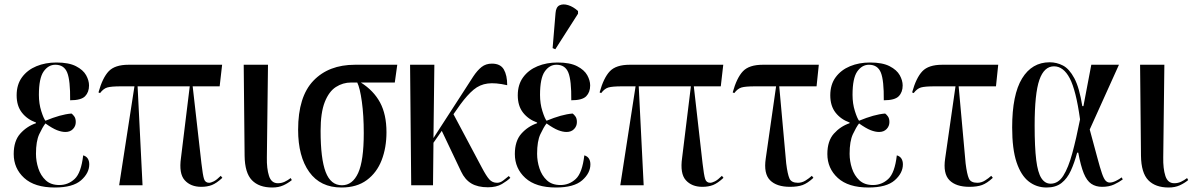

<svg xmlns="http://www.w3.org/2000/svg" viewBox="-20 -824 5307 854"><path d="M224 10Q134 10 87.5 -32.5Q41 -75 41 -139Q41 -197 70 -229.5Q99 -262 140 -276V-279Q101 -293 77.5 -323Q54 -353 54 -400Q54 -448 78 -480.5Q102 -513 142 -529.5Q182 -546 231 -546Q286 -546 318 -529.5Q350 -513 363 -489.5Q376 -466 376 -444Q376 -414 358.5 -396Q341 -378 292 -378Q293 -466 279 -501Q265 -536 226 -536Q195 -536 174 -506Q153 -476 153 -402Q153 -363 163.5 -330Q174 -297 182 -287Q216 -301 244.5 -309Q273 -317 298 -319Q304 -315 310.5 -306Q317 -297 317 -281Q317 -263 304.5 -250Q292 -237 271 -237Q254 -237 233.5 -245Q213 -253 182 -275Q169 -258 154.5 -227Q140 -196 140 -140Q140 -107 150.5 -75Q161 -43 183.5 -22Q206 -1 244 -1Q283 -1 312 -28Q341 -55 350 -133Q364 -129 370.5 -118.5Q377 -108 377 -93Q377 -54 340.5 -22Q304 10 224 10Z M510 0 578 -440H518Q475 -440 457.5 -435Q440 -430 425 -410L418 -413Q436 -478 463.5 -507Q491 -536 552 -536H968L957 -440H837L876 -97Q882 -45 887.5 -28Q893 -11 910 -11Q918 -11 931 -17.5Q944 -24 962 -42L969 -33Q943 -9 922.5 -1Q902 7 875 7Q828 7 801.5 -22.5Q775 -52 785 -122L824 -440H592L614 0Z M1191 10Q1132 10 1100.5 -22.5Q1069 -55 1068 -131L1064 -536H1172L1167 -124Q1166 -74 1176.5 -41.5Q1187 -9 1216 -9Q1232 -9 1246 -15.5Q1260 -22 1273 -32L1278 -23Q1261 -9 1240 0.5Q1219 10 1191 10Z M1499 10Q1405 10 1355.5 -59Q1306 -128 1306 -247Q1306 -394 1374 -465Q1442 -536 1559 -536H1747L1736 -457H1585Q1642 -421 1670.5 -368Q1699 -315 1699 -236Q1699 -167 1677.5 -111.5Q1656 -56 1611.5 -23Q1567 10 1499 10ZM1501 0Q1548 0 1573 -54.5Q1598 -109 1598 -232Q1598 -311 1589.5 -372Q1581 -433 1569 -457H1542Q1505 -457 1474 -437Q1443 -417 1424.5 -370Q1406 -323 1406 -242Q1406 -118 1428.5 -59Q1451 0 1501 0Z M1809 0 1804 -536H1912L1908 -210L2040 -414Q2066 -455 2084.5 -483Q2103 -511 2122 -526Q2141 -541 2168 -541Q2206 -541 2221 -515Q2236 -489 2236 -445Q2184 -457 2149 -452.5Q2114 -448 2086.5 -425Q2059 -402 2028 -360L1997 -316L2123 -79Q2143 -41 2156.5 -26Q2170 -11 2191 -11Q2205 -11 2218 -21Q2231 -31 2243 -41L2250 -33Q2237 -20 2212.5 -5.5Q2188 9 2150 9Q2105 9 2076.5 -8Q2048 -25 2031 -61L1945 -242L1908 -189L1906 0Z M2453 10Q2363 10 2316.5 -32.5Q2270 -75 2270 -139Q2270 -197 2299 -229.5Q2328 -262 2369 -276V-279Q2330 -293 2306.5 -323Q2283 -353 2283 -400Q2283 -448 2307 -480.5Q2331 -513 2371 -529.5Q2411 -546 2460 -546Q2515 -546 2547 -529.5Q2579 -513 2592 -489.5Q2605 -466 2605 -444Q2605 -414 2587.5 -396Q2570 -378 2521 -378Q2522 -466 2508 -501Q2494 -536 2455 -536Q2424 -536 2403 -506Q2382 -476 2382 -402Q2382 -363 2392.5 -330Q2403 -297 2411 -287Q2445 -301 2473.5 -309Q2502 -317 2527 -319Q2533 -315 2539.5 -306Q2546 -297 2546 -281Q2546 -263 2533.5 -250Q2521 -237 2500 -237Q2483 -237 2462.5 -245Q2442 -253 2411 -275Q2398 -258 2383.5 -227Q2369 -196 2369 -140Q2369 -107 2379.5 -75Q2390 -43 2412.5 -22Q2435 -1 2473 -1Q2512 -1 2541 -28Q2570 -55 2579 -133Q2593 -129 2599.5 -118.5Q2606 -108 2606 -93Q2606 -54 2569.5 -22Q2533 10 2453 10ZM2450 -605 2438 -610 2451 -766Q2453 -793 2469 -800.5Q2485 -808 2507.5 -801Q2530 -794 2551 -775V-763Z M2739 0 2807 -440H2747Q2704 -440 2686.5 -435Q2669 -430 2654 -410L2647 -413Q2665 -478 2692.5 -507Q2720 -536 2781 -536H3197L3186 -440H3066L3105 -97Q3111 -45 3116.5 -28Q3122 -11 3139 -11Q3147 -11 3160 -17.5Q3173 -24 3191 -42L3198 -33Q3172 -9 3151.5 -1Q3131 7 3104 7Q3057 7 3030.5 -22.5Q3004 -52 3014 -122L3053 -440H2821L2843 0Z M3494 7Q3434 7 3405 -22.5Q3376 -52 3386 -119L3432 -440H3339Q3296 -440 3278.5 -435Q3261 -430 3246 -410L3239 -413Q3257 -478 3284.5 -507Q3312 -536 3373 -536H3622L3612 -440H3446L3477 -97Q3483 -49 3491.5 -30Q3500 -11 3529 -11Q3547 -11 3563 -21Q3579 -31 3591 -42L3598 -33Q3572 -9 3550 -1Q3528 7 3494 7Z M3843 10Q3753 10 3706.5 -32.5Q3660 -75 3660 -139Q3660 -197 3689 -229.5Q3718 -262 3759 -276V-279Q3720 -293 3696.5 -323Q3673 -353 3673 -400Q3673 -448 3697 -480.5Q3721 -513 3761 -529.5Q3801 -546 3850 -546Q3905 -546 3937 -529.5Q3969 -513 3982 -489.5Q3995 -466 3995 -444Q3995 -414 3977.5 -396Q3960 -378 3911 -378Q3912 -466 3898 -501Q3884 -536 3845 -536Q3814 -536 3793 -506Q3772 -476 3772 -402Q3772 -363 3782.5 -330Q3793 -297 3801 -287Q3835 -301 3863.5 -309Q3892 -317 3917 -319Q3923 -315 3929.5 -306Q3936 -297 3936 -281Q3936 -263 3923.5 -250Q3911 -237 3890 -237Q3873 -237 3852.5 -245Q3832 -253 3801 -275Q3788 -258 3773.5 -227Q3759 -196 3759 -140Q3759 -107 3769.5 -75Q3780 -43 3802.5 -22Q3825 -1 3863 -1Q3902 -1 3931 -28Q3960 -55 3969 -133Q3983 -129 3989.5 -118.5Q3996 -108 3996 -93Q3996 -54 3959.5 -22Q3923 10 3843 10Z M4292 7Q4232 7 4203 -22.5Q4174 -52 4184 -119L4230 -440H4137Q4094 -440 4076.5 -435Q4059 -430 4044 -410L4037 -413Q4055 -478 4082.5 -507Q4110 -536 4171 -536H4420L4410 -440H4244L4275 -97Q4281 -49 4289.5 -30Q4298 -11 4327 -11Q4345 -11 4361 -21Q4377 -31 4389 -42L4396 -33Q4370 -9 4348 -1Q4326 7 4292 7Z M4635 10Q4590 10 4555.5 -17Q4521 -44 4501.5 -102.5Q4482 -161 4482 -257Q4482 -403 4526 -475Q4570 -547 4649 -547Q4680 -547 4708 -532.5Q4736 -518 4758.5 -476Q4781 -434 4794 -352H4799L4834 -536H4957L4827 -248Q4848 -171 4860.5 -124Q4873 -77 4881.5 -52.5Q4890 -28 4898 -20Q4906 -12 4916 -12Q4928 -12 4943.5 -19.5Q4959 -27 4969 -35L4974 -26Q4958 -14 4935.5 -3.5Q4913 7 4882 7Q4854 7 4834 -6.5Q4814 -20 4800.5 -53Q4787 -86 4776 -145H4771Q4759 -100 4743 -65Q4727 -30 4701.5 -10Q4676 10 4635 10ZM4653 -7Q4687 -7 4709.5 -42.5Q4732 -78 4749.5 -142.5Q4767 -207 4784 -293Q4766 -423 4738 -476Q4710 -529 4668 -529Q4624 -529 4603 -468.5Q4582 -408 4582 -266Q4582 -169 4589 -112.5Q4596 -56 4612 -31.5Q4628 -7 4653 -7Z M5178 10Q5119 10 5087.5 -22.5Q5056 -55 5055 -131L5051 -536H5159L5154 -124Q5153 -74 5163.5 -41.5Q5174 -9 5203 -9Q5219 -9 5233 -15.5Q5247 -22 5260 -32L5265 -23Q5248 -9 5227 0.5Q5206 10 5178 10Z"/></svg>

Font: Noto Serif Display ExtraCondensed Medium
Style: Regular
Weight: 500
Width: 2
Designer: Monotype Design Team
Foundry: Monotype Imaging Inc.
Version: Version 2.009